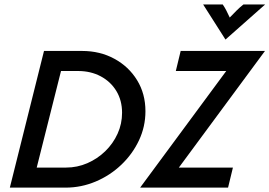

<svg xmlns="http://www.w3.org/2000/svg" viewBox="-20 -858 1232 878"><path d="M25 0 181.2 -625H355.6Q437.5 -625 503.1 -589.2Q568.8 -553.5 606.9 -491.3Q645.1 -429.2 645.1 -349.3Q645.1 -279.2 615.6 -216.3Q586.1 -153.5 534.7 -104.5Q483.3 -55.6 417.4 -27.8Q351.4 0 279.9 0ZM147.9 -91.7H281.9Q333.3 -91.7 379.5 -111.8Q425.7 -131.9 461.5 -166.7Q497.2 -201.4 517.7 -246.5Q538.2 -291.7 538.2 -342.4Q538.2 -398.6 512.2 -441.7Q486.1 -484.7 440.6 -509Q395.1 -533.3 336.8 -533.3H259ZM620.8 0 1014.6 -533.3H784L806.2 -625H1191.7L797.9 -91.7H1045.1L1022.9 0ZM1011.1 -677.1 909 -837.5H998.6Q1007.6 -824.3 1014.9 -810.1Q1022.2 -795.8 1030.6 -777.8Q1047.9 -795.8 1062.2 -810.1Q1076.4 -824.3 1093.1 -837.5H1192.4Z"/></svg>

Font: Afacad Medium
Style: Italic
Weight: 500
Italic angle: -14°
Designer: Kristian Moeller
Foundry: Dicotype
Version: Version 1.000; ttfautohint (v1.8.4.7-5d5b)